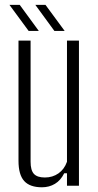

<svg xmlns="http://www.w3.org/2000/svg" viewBox="-20 -768 406 794"><path d="M153.5 6.5Q103.5 6.5 80 -19.5Q56.5 -45.5 56.5 -103V-600H106.5V-99Q106.5 -64 120.2 -49Q134 -34 165.5 -34Q197.5 -34 221.8 -51Q246 -68 257 -99V-600H306.5V0H257V-51.5H245.5Q231 -22 207.2 -7.8Q183.5 6.5 153.5 6.5ZM205 -640 126 -748H168L247.5 -640ZM98.5 -640 19 -748H61.5L140.5 -640Z"/></svg>

Font: Big Shoulders Text ExtraLight
Style: Regular
Weight: 250
Version: Version 2.002